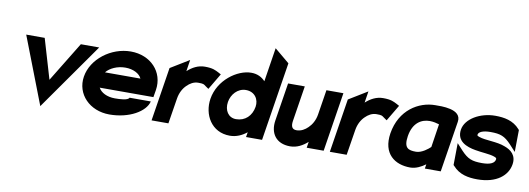

<svg xmlns="http://www.w3.org/2000/svg" viewBox="-56 -1004 3804 1381"><g transform="rotate(10 1845.5 -314.0)"><path d="M82 -451 271 38 615 -451H481L303 -160L217 -451Z M543 -226C522 -95 626 11 770 11C915 11 1030 -57 1048 -133H893C885 -112 824 -110 789 -110C732 -110 687 -133 669 -167H1061L1070 -221C1091 -355 990 -462 845 -462C701 -462 564 -357 543 -226ZM687 -282C714 -316 768 -341 826 -341C884 -341 930 -317 946 -282Z M1077 0H1200L1230 -187C1237 -230 1256 -264 1280 -287C1301 -308 1328 -325 1361 -325C1401 -325 1402 -321 1417 -310L1440 -294L1510 -412L1490 -423C1466 -435 1447 -447 1388 -447C1339 -447 1297 -424 1262 -392L1275 -476L1139 -393Z M1467 -226C1449 -110 1514 11 1650 11C1697 11 1738 -8 1773 -36L1767 0H1884L1975 -575L1866 -666L1827 -418C1803 -444 1770 -462 1725 -462C1622 -462 1489 -366 1467 -226ZM1595 -226C1604 -282 1648 -333 1708 -333C1773 -333 1806 -281 1797 -226C1786 -159 1740 -114 1673 -114C1617 -114 1585 -164 1595 -226Z M1954 -154C1939 -60 1987 11 2090 11C2139 11 2181 -12 2217 -44L2210 0H2334L2402 -432H2278L2249 -249C2242 -206 2222 -172 2198 -149C2177 -128 2149 -111 2116 -111C2084 -111 2073 -131 2079 -172L2120 -432H1998Z M2379 0H2502L2532 -187C2539 -230 2558 -264 2582 -287C2603 -308 2630 -325 2663 -325C2703 -325 2704 -321 2719 -310L2742 -294L2812 -412L2792 -423C2768 -435 2749 -447 2690 -447C2641 -447 2599 -424 2564 -392L2577 -476L2441 -393Z M2785 -207C2761 -53 2856 11 2967 11C3009 11 3048 -10 3078 -32L3073 0H3189L3248 -372C3264 -470 3106 -462 3068 -462C2947 -462 2813 -381 2785 -207ZM2912 -209C2928 -309 2989 -343 3049 -343C3075 -343 3102 -336 3118 -331L3092 -161C3077 -146 3031 -108 2989 -108C2933 -108 2898 -119 2912 -209Z M3280 -322C3266 -234 3343 -205 3408 -194C3455 -185 3513 -184 3547 -172C3564 -166 3567 -163 3566 -154C3562 -127 3533 -110 3471 -110C3398 -110 3366 -122 3318 -173L3274 -221L3272 -61L3278 -55C3326 0 3393 11 3457 11C3599 11 3676 -57 3689 -139C3700 -206 3658 -240 3610 -257C3551 -281 3466 -275 3420 -292C3403 -298 3403 -300 3404 -307C3407 -325 3435 -341 3493 -341C3566 -341 3597 -329 3645 -278L3689 -230L3691 -390L3686 -396C3638 -451 3571 -462 3507 -462C3396 -462 3293 -402 3280 -322Z"/></g></svg>

Font: Charger Sport
Style: UltNrwObl
Weight: 1000
Designer: Jasper
Foundry: Cannot Into Space Fonts
Version: Version 1.1